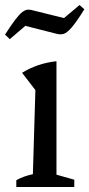

<svg xmlns="http://www.w3.org/2000/svg" viewBox="-23 -745 356 765"><path d="M42 0V-27Q56 -35 72.5 -41Q89 -47 108 -51L118 -386L65 -455Q96 -474 130 -485.5Q164 -497 202 -501V-49L273 -29V0ZM16 -589 -3 -607Q22 -646 38.5 -667.5Q55 -689 66.5 -697.5Q78 -706 88.5 -706.5Q99 -707 111 -703L232 -673L294 -725L313 -708Q282 -658 263 -636Q244 -614 230.5 -610Q217 -606 200 -611L78 -642Z"/></svg>

Font: Piazzolla Thin Medium
Style: Regular
Weight: 500
Version: Version 2.005